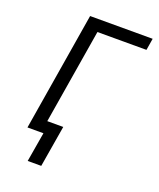

<svg xmlns="http://www.w3.org/2000/svg" viewBox="-165 -836 929 1119"><g transform="rotate(20 300.0 -276.0)"><path d="M144 183 175 0H76L197 -735H585L573 -662H269L172 -74H271L228 183Z"/></g></svg>

Font: Iosevka Aile
Style: Italic
Weight: 400
Italic angle: -9°
Designer: Belleve Invis
Foundry: Belleve Invis
Version: Version 28.0.1; ttfautohint (v1.8.4)